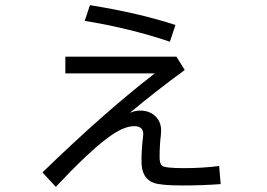

<svg xmlns="http://www.w3.org/2000/svg" viewBox="-20 -685 1039 746"><path d="M233.9 -464.8H665.5L697.8 -413.1Q584.5 -330.1 483.9 -246.1Q504.4 -255.4 523.9 -255.4Q564.9 -255.4 588.4 -228.5Q606 -208 606 -178.2Q606 -171.9 605 -160.2Q600.1 -120.1 600.1 -74.2Q600.1 -48.3 609.9 -41Q620.6 -31.7 693.8 -31.7Q767.1 -31.7 831.5 -40L837.4 30.3Q767.1 35.6 688 35.6Q606.9 35.6 578.6 25.9Q529.8 9.3 529.8 -57.6Q529.8 -107.9 535.6 -151.9Q536.6 -159.7 536.6 -164.1Q536.6 -194.8 501.5 -194.8Q459.5 -194.8 399.9 -150.4Q324.7 -95.2 196.8 41L145 -15.1Q385.3 -248.5 581.5 -399.9H233.9ZM640.1 -522.9Q488.8 -574.2 309.1 -604L329.6 -665Q522.9 -633.8 661.6 -587.9Z"/></svg>

Font: UDEV Gothic 35
Style: Regular
Weight: 400
Version: v2.1.0; ttfautohint (v1.8.4.7-5d5b-dirty) -l 6 -r 45 -G 200 